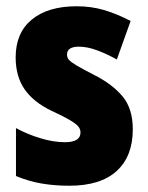

<svg xmlns="http://www.w3.org/2000/svg" viewBox="-20 -583 472 613"><path d="M404 -170Q404 -84 352.5 -37Q301 10 201 10Q155 10 113.5 3Q72 -4 31 -21V-174Q68 -154 109.5 -141.5Q151 -129 187 -129Q237 -129 237 -160Q237 -170 230.5 -178.5Q224 -187 204 -199Q184 -211 143 -230Q87 -257 58.5 -298Q30 -339 30 -400Q30 -478 81.5 -520.5Q133 -563 225 -563Q271 -563 312 -551Q353 -539 397 -516L353 -393Q323 -410 291 -422Q259 -434 232 -434Q194 -434 194 -409Q194 -399 200 -392Q206 -385 224.5 -374Q243 -363 282 -343Q339 -314 371.5 -275Q404 -236 404 -170Z"/></svg>

Font: Noto Sans Telugu Condensed Black
Style: Regular
Weight: 900
Width: 3
Designer: Jelle Bosma - Monotype Design Team
Foundry: Monotype Imaging Inc.
Version: Version 2.005; ttfautohint (v1.8.4.7-5d5b)